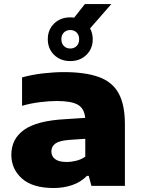

<svg xmlns="http://www.w3.org/2000/svg" viewBox="-20 -910 692 940"><path d="M243 10.5Q139.5 10.5 87.5 -36Q35.5 -82.5 35.5 -152Q35.5 -230 98 -274.5Q160.5 -319 298.5 -326.5L397 -333Q393 -379 361.2 -397.2Q329.5 -415.5 257 -415.5Q222 -415.5 175.5 -409.8Q129 -404 88 -392V-531Q136.5 -544.5 191.2 -550.8Q246 -557 292 -557Q397 -557 463.2 -533.2Q529.5 -509.5 560.5 -453.8Q591.5 -398 591.5 -301V0H427.5L414.5 -49H405.5Q376 -18.5 333.8 -4Q291.5 10.5 243 10.5ZM231.5 -168.5Q231.5 -145 249.8 -131Q268 -117 306 -117Q329 -117 353.2 -123Q377.5 -129 397.5 -143V-230.5L317.5 -225Q269.5 -221 250.5 -206.8Q231.5 -192.5 231.5 -168.5ZM324 -611Q276 -611 245 -641.2Q214 -671.5 214 -718Q214 -764.5 245 -794.8Q276 -825 324 -825Q334 -825 343 -823.5L395.5 -890H525L421 -771Q434 -747 434 -718Q434 -671.5 403 -641.2Q372 -611 324 -611ZM324 -672.5Q343 -672.5 355.2 -684.8Q367.5 -697 367.5 -718Q367.5 -738.5 355.2 -750.8Q343 -763 324 -763Q305 -763 292.8 -750.8Q280.5 -738.5 280.5 -718Q280.5 -697 292.8 -684.8Q305 -672.5 324 -672.5Z"/></svg>

Font: Encode Sans Expanded ExtraBold
Style: Regular
Weight: 800
Width: 7
Designer: Multiple Designers
Foundry: Impallari Type
Version: Version 3.000; ttfautohint (v1.8.3) -l 8 -r 50 -G 200 -x 14 